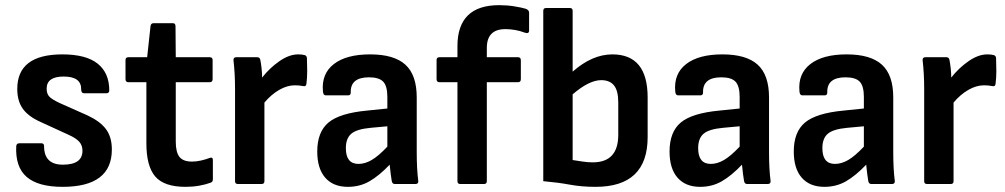

<svg xmlns="http://www.w3.org/2000/svg" viewBox="-20 -714 3899 745"><path d="M223 11Q128 11 83.5 -27.5Q39 -66 43 -147Q44 -158 55 -158H141Q151 -158 151 -147Q151 -75 224 -75Q300 -75 300 -129Q300 -150 287.5 -164Q275 -178 246 -191L137 -241Q90 -262 68.5 -292Q47 -322 47 -369Q47 -503 222 -503Q314 -503 359 -467Q404 -431 404 -363Q404 -352 392 -352H307Q295 -352 295 -367Q296 -417 227 -417Q161 -417 161 -370Q161 -350 171.5 -339Q182 -328 212 -314L320 -266Q369 -243 391.5 -212.5Q414 -182 414 -134Q414 11 223 11Z M700 11Q617 11 582.5 -29Q548 -69 548 -158V-395H478Q467 -395 467 -407V-481Q467 -492 478 -492H551L564 -612Q565 -624 576 -624H651Q661 -624 661 -612L662 -492H794Q805 -492 805 -481V-407Q805 -395 794 -395H662V-165Q662 -123 676.5 -105Q691 -87 725 -87Q742 -87 759.5 -91Q777 -95 793 -101Q806 -106 806 -93V-18Q806 -8 797 -5Q778 2 753 6.5Q728 11 700 11Z M903 0Q892 0 892 -11V-369Q892 -399 890.5 -426.5Q889 -454 886 -480Q885 -492 897 -492H978Q988 -492 990 -482Q993 -467 995 -448.5Q997 -430 997 -413Q1026 -450 1064 -476.5Q1102 -503 1137 -503Q1153 -503 1163 -500Q1171 -497 1171 -487Q1172 -464 1172 -438Q1172 -412 1169 -389Q1168 -377 1156 -380Q1142 -383 1124 -383Q1094 -383 1063 -365Q1032 -347 1006 -316V-11Q1006 0 995 0Z M1330 11Q1273 11 1242 -24.5Q1211 -60 1211 -126Q1211 -202 1254.5 -238.5Q1298 -275 1405 -285L1483 -293V-338Q1483 -380 1467 -397Q1451 -414 1412 -414Q1339 -414 1341 -355Q1341 -344 1331 -344H1244Q1234 -344 1233 -360Q1227 -428 1275.5 -465.5Q1324 -503 1416 -503Q1509 -503 1553 -463Q1597 -423 1597 -336V-124Q1597 -57 1603 -12Q1604 0 1592 0H1512Q1502 0 1500 -12Q1496 -35 1492 -75Q1451 -32 1413.5 -10.5Q1376 11 1330 11ZM1322 -139Q1322 -78 1371 -78Q1396 -78 1422 -93Q1448 -108 1483 -145V-224L1418 -218Q1364 -213 1343 -195Q1322 -177 1322 -139Z M1766 0Q1755 0 1755 -11V-395H1685Q1674 -395 1674 -407V-481Q1674 -492 1685 -492H1755V-535Q1755 -694 1917 -694Q1947 -694 1975 -689.5Q2003 -685 2020 -680Q2033 -675 2033 -665V-595Q2033 -581 2014 -588Q1999 -594 1979.5 -597.5Q1960 -601 1941 -601Q1869 -601 1869 -528V-492H1990Q2001 -492 2001 -480V-407Q2001 -395 1990 -395H1869V-11Q1869 0 1858 0Z M2291 11Q2237 11 2191 2.5Q2145 -6 2088 -11V-672Q2088 -683 2099 -683H2191Q2202 -683 2202 -672V-436Q2278 -503 2356 -503Q2493 -503 2493 -336V-182Q2493 11 2291 11ZM2202 -93Q2221 -90 2241.5 -87Q2262 -84 2280 -84Q2379 -84 2379 -191V-316Q2379 -362 2362.5 -382.5Q2346 -403 2313 -403Q2266 -403 2202 -348Z M2697 11Q2640 11 2609 -24.5Q2578 -60 2578 -126Q2578 -202 2621.5 -238.5Q2665 -275 2772 -285L2850 -293V-338Q2850 -380 2834 -397Q2818 -414 2779 -414Q2706 -414 2708 -355Q2708 -344 2698 -344H2611Q2601 -344 2600 -360Q2594 -428 2642.5 -465.5Q2691 -503 2783 -503Q2876 -503 2920 -463Q2964 -423 2964 -336V-124Q2964 -57 2970 -12Q2971 0 2959 0H2879Q2869 0 2867 -12Q2863 -35 2859 -75Q2818 -32 2780.5 -10.5Q2743 11 2697 11ZM2689 -139Q2689 -78 2738 -78Q2763 -78 2789 -93Q2815 -108 2850 -145V-224L2785 -218Q2731 -213 2710 -195Q2689 -177 2689 -139Z M3179 11Q3122 11 3091 -24.5Q3060 -60 3060 -126Q3060 -202 3103.5 -238.5Q3147 -275 3254 -285L3332 -293V-338Q3332 -380 3316 -397Q3300 -414 3261 -414Q3188 -414 3190 -355Q3190 -344 3180 -344H3093Q3083 -344 3082 -360Q3076 -428 3124.5 -465.5Q3173 -503 3265 -503Q3358 -503 3402 -463Q3446 -423 3446 -336V-124Q3446 -57 3452 -12Q3453 0 3441 0H3361Q3351 0 3349 -12Q3345 -35 3341 -75Q3300 -32 3262.5 -10.5Q3225 11 3179 11ZM3171 -139Q3171 -78 3220 -78Q3245 -78 3271 -93Q3297 -108 3332 -145V-224L3267 -218Q3213 -213 3192 -195Q3171 -177 3171 -139Z M3577 0Q3566 0 3566 -11V-369Q3566 -399 3564.5 -426.5Q3563 -454 3560 -480Q3559 -492 3571 -492H3652Q3662 -492 3664 -482Q3667 -467 3669 -448.5Q3671 -430 3671 -413Q3700 -450 3738 -476.5Q3776 -503 3811 -503Q3827 -503 3837 -500Q3845 -497 3845 -487Q3846 -464 3846 -438Q3846 -412 3843 -389Q3842 -377 3830 -380Q3816 -383 3798 -383Q3768 -383 3737 -365Q3706 -347 3680 -316V-11Q3680 0 3669 0Z"/></svg>

Font: Sofia Sans Semi Condensed
Style: Bold
Weight: 700
Designer: Botio Nikoltchev, Ani Petrova
Foundry: lettersoup
Version: Version 4.100; ttfautohint (v1.8.4.7-5d5b)